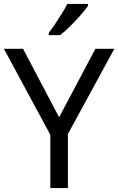

<svg xmlns="http://www.w3.org/2000/svg" viewBox="-20 -964 606 984"><path d="M283 -363 469 -714H566L328 -277V0H238V-273L0 -714H98ZM431 -934Q419 -916 394 -887.5Q369 -859 340.5 -830.5Q312 -802 288 -784H230V-796Q245 -815 262.5 -841Q280 -867 297 -894.5Q314 -922 325 -944H431Z"/></svg>

Font: Noto Sans Zanabazar Square
Style: Regular
Weight: 400
Version: Version 2.005; ttfautohint (v1.8.4.7-5d5b)